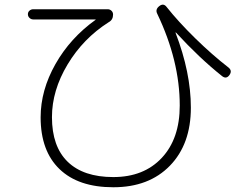

<svg xmlns="http://www.w3.org/2000/svg" viewBox="-20 -747 1040 810"><path d="M120.1 -665Q111.3 -665 104.5 -671.4Q97.7 -677.7 97.7 -687Q97.7 -696.3 104.5 -702.1Q111.3 -708 120.1 -708H434.6Q443.4 -708 450.2 -701.7Q457 -695.3 457 -685.5Q457 -663.1 438.5 -653.3Q331.1 -585 265.1 -475.1Q199.2 -365.2 199.2 -252.9Q199.2 -128.9 265.6 -64.5Q332 0 458 0Q586.9 0 662.6 -81.1Q738.3 -162.1 738.3 -301.8Q738.3 -490.2 643.6 -688.5Q633.8 -707 651.9 -721.2Q669.9 -735.4 683.6 -716.8Q732.4 -655.3 803.7 -585.4Q875 -515.6 944.3 -461.9Q960.9 -448.2 947.8 -430.2Q934.6 -412.1 917 -425.8Q821.3 -502 722.7 -609.4Q721.7 -610.4 720.7 -610.4V-608.4Q785.2 -440.4 785.2 -293Q785.2 -138.7 696.8 -47.9Q608.4 43 458 43Q310.5 43 231 -33.7Q151.4 -110.4 151.4 -252Q151.4 -366.2 213.9 -476.6Q276.4 -586.9 382.8 -663.1L383.8 -664.1Q383.8 -665 381.8 -665Z"/></svg>

Font: Rounded-L Mgen+ 1mn light
Style: Regular
Weight: 200
Designer: [Source Han Sans]
Ryoko NISHIZUKA  (kana & ideographs); Paul D. Hunt (Latin, Greek & Cyrillic); Wenlong ZHANG  (bopomofo
Version: Version 1.059.20150602